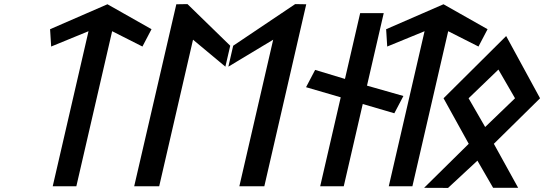

<svg xmlns="http://www.w3.org/2000/svg" viewBox="-20 -924 2656 937"><path d="M527.3 -771.7 675.1 -696.9 719.4 -781.5 504.4 -903.2 224.4 -781.4 229.7 -696.9 412 -771.7 237.3 -15H352.6Z M894.9 -904 840.5 -903.1 634.9 -15H756.9L922 -730.3L1079.9 -598.7L1103.6 -700.8ZM1094.5 -598.7 1313.2 -730.3 1148.1 -15H1270L1474.5 -903.1L1420.5 -904L1118 -700.8Z M1904.4 -371.2 1948.7 -455.5 1771 -506.1 1852.7 -860H1737.7L1663.5 -538.8L1517.9 -582.9L1473.6 -498.5L1642.8 -449.1L1542.6 -15H1657.6L1750.3 -416.4Z M2167.3 -771.7 2315.1 -696.9 2359.4 -781.5 2144.4 -903.2 1864.4 -781.4 1869.7 -696.9 2052 -771.7 1877.3 -15H1992.6Z M2493.4 -444.4 2347.7 -304.2 2266.8 -444.4 2412.4 -584.5ZM2144.6 -444.4 2267.5 -222.2 2049.7 -7.4 2166.6 -6.9 2309.9 -140 2386.5 -7.5H2508.7L2390.1 -222.2L2615.6 -444.4L2450.2 -748.1Z"/></svg>

Font: Stormning
Style: LightObl
Weight: 400
Designer: Robert Jablonski, Mew Too
Foundry: Cannot Into Space Fonts
Version: Version 0.90